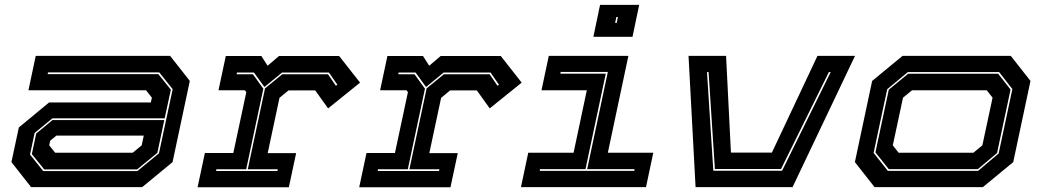

<svg xmlns="http://www.w3.org/2000/svg" viewBox="-20 -770 4287 790"><path d="M108 0 27 -103 57.5 -245.5 182 -348.5H600.5L605 -368L581 -398.5H97L127 -540H680L761 -437L690 -103L565 0ZM158 -66H545L634 -139L690.5 -403L635.5 -472H177.5L176 -465H631.5L683 -401L657.5 -283H195.5L122.5 -223L103.5 -134ZM162 -73 111 -136 129 -220.5 196 -276H656L627.5 -141L544 -73ZM207 -141.5H526L563 -172L571.5 -212H212L186.5 -191L182.5 -172Z M793 0.5 823 -140.5H940L993.5 -391L987.5 -398.5H879L909 -539.5H1055.5L1081 -499.5L1128 -539.5H1375.5L1461.5 -430L1330 -324L1277 -398H1167L1130 -367.5L1081.5 -140H1198.5L1168.5 0.5ZM869 -66.5H1121.5L1123 -73.5H999.5L1070.5 -406.5L1141.5 -464.5H1329.5L1362 -417L1368 -421.5L1333.5 -471.5H1140.5L1068 -412L1025 -471.5H955L953.5 -464.5H1020.5L1063.5 -405L993 -73.5H870.5Z M1458 0.5 1488 -140.5H1605L1658.5 -391L1652.5 -398.5H1544L1574 -539.5H1720.5L1746 -499.5L1793 -539.5H2040.5L2126.5 -430L1995 -324L1942 -398H1832L1795 -367.5L1746.5 -140H1863.5L1833.5 0.5ZM1534 -66.5H1786.5L1788 -73.5H1664.5L1735.5 -406.5L1806.5 -464.5H1994.5L2027 -417L2033 -421.5L1998.5 -471.5H1805.5L1733 -412L1690 -471.5H1620L1618.5 -464.5H1685.5L1728.5 -405L1658 -73.5H1535.5Z M2421.5 -618.5 2449 -750H2610L2582.5 -618.5ZM2511 -676H2517.5L2522.5 -700H2516ZM2123.5 0 2153.5 -141.5H2340L2394.5 -398.5H2208L2238 -540H2565.5L2481 -141.5H2668L2638 0ZM2200.5 -67H2589.5L2591 -74H2396L2481 -474H2287L2285.5 -467H2472.5L2389 -74H2202Z M2842 0 2813 -540H2967.5L2987.5 -142H3156L3343.5 -540H3498L3241 0ZM2915 -67.5H3198L3398 -473.5H3390.5L3193.5 -74.5H2921.5L2895.5 -473.5H2889Z M3578.5 0 3497.5 -103 3568.5 -437 3693.5 -540H4139L4220 -437L4149 -103L4024 0ZM3633 -67H4004.5L4089 -138.5L4145.5 -403.5L4091 -473.5H3715.5L3630.5 -403L3574.5 -141ZM3637 -74 3582 -143 3637 -401 3716.5 -466.5H4087L4138 -401.5L4082.5 -140.5L4003.5 -74ZM3677.5 -141.5H3985L4022 -172L4064 -368L4040 -398.5H3732.5L3695.5 -368L3653.5 -172Z"/></svg>

Font: Tourney Expanded ExtraBold
Style: Italic
Weight: 800
Width: 7
Italic angle: -12°
Designer: Tyler Finck
Foundry: Etcetera Type Co
Version: Version 1.010; ttfautohint (v1.8.3)